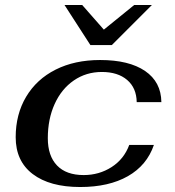

<svg xmlns="http://www.w3.org/2000/svg" viewBox="-20 -741 702 771"><path d="M43 -190Q43 -282 85 -352.5Q127 -423 203.5 -461.5Q280 -500 382 -500Q498 -500 562.5 -456Q627 -412 628 -331H529Q528 -388 490.5 -420Q453 -452 389 -452Q326 -452 276.5 -418Q227 -384 199.5 -323.5Q172 -263 172 -186Q172 -115 209 -76.5Q246 -38 316 -38Q378 -38 428 -70Q478 -102 499 -159H598Q570 -77 493.5 -33.5Q417 10 302 10Q180 10 111.5 -42Q43 -94 43 -190ZM239 -721H310L397 -622L519 -721H590L429 -560H343Z"/></svg>

Font: Fahkwang SemiBold
Style: Italic
Weight: 600
Italic angle: -10°
Version: Version 1.000; ttfautohint (v1.6)